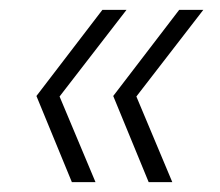

<svg xmlns="http://www.w3.org/2000/svg" viewBox="-20 -490 446 390"><path d="M282 -120 210 -295 344 -470H393L257 -294L330 -120ZM126 -120 54 -295 188 -470H237L101 -294L174 -120Z"/></svg>

Font: DM Sans 17pt ExtraLight
Style: Italic
Weight: 250
Italic angle: -10°
Version: Version 4.004;gftools[0.9.30]